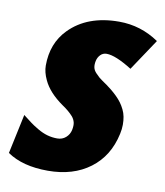

<svg xmlns="http://www.w3.org/2000/svg" viewBox="-69 -612 585 679"><g transform="rotate(10 224.0 -272.5)"><path d="M197.8 -195.3Q183.1 -211.9 159.7 -227.5Q107.9 -263.7 88.9 -305.2Q76.2 -332 76.2 -356Q76.2 -436 126.5 -487.3Q191.4 -553.7 305.2 -553.7Q383.3 -553.7 448.2 -509.3L373 -396.5Q313 -434.1 281.2 -434.1Q268.1 -434.1 259 -424.8Q250 -415.5 247.3 -402.3Q244.6 -389.2 246.6 -379.2Q248.5 -369.1 257.6 -359.6Q266.6 -350.1 270.8 -346.7Q274.9 -343.3 282.2 -338.1Q289.6 -333 290.5 -332.3Q291.5 -331.5 299.1 -326.4Q306.6 -321.3 317.1 -312.7Q327.6 -304.2 338.4 -293.7Q349.1 -283.2 356.4 -273.2Q363.8 -263.2 369.9 -250.7Q376 -238.3 378.4 -225.3Q380.9 -212.4 380.9 -196.8Q380.9 -181.2 377 -163.6Q359.4 -81.5 298.8 -36.1Q238.3 9.3 147.5 9.3Q56.6 9.3 1.5 -28.8L31.7 -170.4Q51.3 -155.3 61.3 -147.7Q71.3 -140.1 89.4 -129.4Q107.4 -118.7 124.8 -113.8Q142.1 -108.9 160.4 -108.9Q178.7 -108.9 191.4 -120.1Q204.1 -131.3 207.5 -147.7Q210.9 -164.1 208.3 -175Q205.6 -186 197.8 -195.3Z"/></g></svg>

Font: Open Sans Hebrew Condensed Extra Bold
Style: Italic
Weight: 800
Width: 3
Italic angle: -12°
Foundry: Ascender Corporation, Yanek Iontef
Version: Version 2.001;PS 002.001;hotconv 1.0.70;makeotf.lib2.5.58329